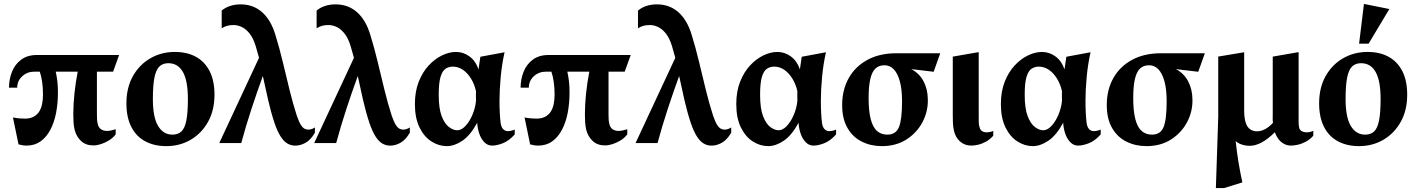

<svg xmlns="http://www.w3.org/2000/svg" viewBox="-20 -731 7236 981"><path d="M74.6 6.6 46.1 -131Q63.9 -127.5 78.3 -126.2Q92.7 -124.9 106.7 -124.9Q133.5 -124.9 151.7 -134.6Q169.9 -144.2 180.4 -161.2Q191 -178.2 195.3 -200.7Q199.6 -223.2 199.6 -247.9Q199.6 -282.6 195.2 -313.1Q190.7 -343.6 183.2 -364.9H155.9Q119.1 -364.9 93.6 -341.4Q68 -317.9 68 -283.1H26Q26 -325.4 40.9 -363.5Q55.7 -401.6 87.7 -425.8Q119.6 -450 168.6 -450H588.6L557.9 -364.9H475.2V-151.2Q475.2 -137.2 475.7 -124.2Q476.2 -111.1 479.2 -98.1Q483.2 -80.1 495.4 -71.1Q507.5 -62.1 526.5 -62.1Q536.5 -62.1 547.3 -64.4Q558.1 -66.6 571.1 -70.7V-44.6Q557.1 -26 536.6 -13.6Q516.1 -1.1 495.6 5.4Q475 12 457.5 12Q418.1 12 394.1 -10.8Q370.1 -33.5 361.4 -67.5Q356.9 -87 355.7 -106.7Q354.5 -126.4 354.5 -147.1Q354.5 -198.6 360.6 -255.8Q366.7 -313 377.2 -364.9H264.7Q269.7 -343.1 272.9 -316.9Q276 -290.6 276 -259.3Q276 -203.6 266.6 -154.5Q257.1 -105.4 237.2 -67.8Q217.4 -30.1 187.2 -8.6Q157 12.9 115.7 12.9Q104.4 12.9 94.2 11.1Q84.1 9.2 74.6 6.6Z M829.9 15.6Q767.9 15.6 721.7 -9.2Q675.5 -34 650.7 -83.1Q625.9 -132.2 625.9 -202.9Q625.9 -282.5 658.7 -341.4Q691.5 -400.2 747.7 -432.9Q803.9 -465.6 872.9 -465.6Q935.9 -465.6 981.1 -440.8Q1026.2 -416 1051.1 -367.4Q1075.9 -318.8 1075.9 -247.1Q1075.9 -167.9 1043.1 -108.8Q1010.3 -49.8 954.6 -17.1Q898.9 15.6 829.9 15.6ZM861.1 -43.1Q889.5 -43.1 906.7 -59.1Q923.9 -75 931.9 -114.6Q940 -154.1 940 -224.9Q940 -318.4 914.6 -363.2Q889.1 -408.1 839.9 -408.1Q812.5 -408.1 795 -391.9Q777.5 -375.6 769.3 -335.8Q761.1 -295.9 761.1 -225.1Q761.1 -131.6 787.8 -87.4Q814.5 -43.1 861.1 -43.1Z M1100.3 0 1303.4 -435.6 1286.9 -493.9Q1274 -536.8 1254.7 -560.4Q1235.5 -584 1214.3 -593.6Q1193.1 -603.1 1172.6 -603.1Q1154.7 -603.1 1139.8 -598.9Q1124.9 -594.6 1112.7 -586.3V-676.9Q1130.7 -692.4 1155.7 -700.6Q1180.7 -708.7 1208.9 -708.7Q1274.1 -708.7 1319.3 -668.6Q1364.5 -628.4 1387.1 -552.7Q1407.5 -486.9 1424.7 -415.1Q1442 -343.2 1459.1 -272.9Q1476.2 -202.5 1496.6 -139.7Q1507.6 -107.7 1517.4 -92.6Q1527.2 -77.5 1536.8 -73.1Q1546.4 -68.6 1554 -68.6Q1564.5 -68.6 1573.4 -71.9Q1582.2 -75.1 1589 -79.9V-52.9Q1567.4 -15.9 1541 -1.4Q1514.6 13.1 1488.9 13.1Q1466.2 13.1 1447.3 1.6Q1428.4 -10 1412.8 -35.3Q1397.1 -60.6 1383.1 -101.1Q1364.3 -157.4 1350 -220.2Q1335.7 -283 1323 -342.5Q1293.1 -260.8 1264.2 -172.6Q1235.4 -84.5 1212.6 0Z M1585.3 0 1788.4 -435.6 1771.9 -493.9Q1759 -536.8 1739.7 -560.4Q1720.5 -584 1699.3 -593.6Q1678.1 -603.1 1657.6 -603.1Q1639.7 -603.1 1624.8 -598.9Q1609.9 -594.6 1597.7 -586.3V-676.9Q1615.7 -692.4 1640.7 -700.6Q1665.7 -708.7 1693.9 -708.7Q1759.1 -708.7 1804.3 -668.6Q1849.5 -628.4 1872.1 -552.7Q1892.5 -486.9 1909.7 -415.1Q1927 -343.2 1944.1 -272.9Q1961.2 -202.5 1981.6 -139.7Q1992.6 -107.7 2002.4 -92.6Q2012.2 -77.5 2021.8 -73.1Q2031.4 -68.6 2039 -68.6Q2049.5 -68.6 2058.4 -71.9Q2067.2 -75.1 2074 -79.9V-52.9Q2052.4 -15.9 2026 -1.4Q1999.6 13.1 1973.9 13.1Q1951.2 13.1 1932.3 1.6Q1913.4 -10 1897.8 -35.3Q1882.1 -60.6 1868.1 -101.1Q1849.3 -157.4 1835 -220.2Q1820.7 -283 1808 -342.5Q1778.1 -260.8 1749.2 -172.6Q1720.4 -84.5 1697.6 0Z M2262.8 15.6Q2222 15.6 2184.4 -8.3Q2146.8 -32.3 2123.3 -80.2Q2099.9 -128.1 2099.9 -199.1Q2099.9 -263.7 2119.4 -313.3Q2138.9 -362.9 2170.7 -396.9Q2202.5 -430.9 2239.1 -448.2Q2275.6 -465.6 2309.8 -465.6Q2347.8 -465.6 2379.2 -442.4Q2410.6 -419.2 2425 -376.6Q2427.4 -390.4 2429.8 -409.9Q2432.3 -429.5 2434.4 -441L2558.1 -464Q2544.5 -404.1 2538.3 -337.7Q2532.1 -271.3 2532.1 -216.4Q2532.1 -182.9 2533.6 -154.2Q2535 -125.5 2537.9 -102.9Q2541 -81.1 2550.9 -71.1Q2560.7 -61 2574.9 -61Q2582.7 -61 2592.1 -63.1Q2601.4 -65.1 2609.9 -69.1V-44.1Q2579.9 -10.9 2549 1Q2518.1 12.9 2494 12.9Q2471.4 12.9 2454.4 -4.6Q2437.5 -22.1 2428.4 -49.2Q2419.4 -76.3 2418.3 -103.9Q2383 -39.1 2342.3 -11.8Q2301.6 15.6 2262.8 15.6ZM2315.9 -65.4Q2337.1 -65.4 2357.6 -86.8Q2378.1 -108.2 2393.1 -142.7Q2408.1 -177.1 2412.1 -215.5Q2411.5 -229.1 2411.7 -240.7Q2411.9 -252.2 2412 -265.3Q2404 -301.6 2386.1 -330.2Q2368.3 -358.8 2344.6 -374.7Q2320.9 -390.6 2293.6 -390.6Q2273.5 -390.6 2257 -380.1Q2240.5 -369.6 2231.1 -338.9Q2221.6 -308.1 2221.6 -246.9Q2221.6 -176 2237 -136.7Q2252.4 -97.4 2274.6 -81.4Q2296.7 -65.4 2315.9 -65.4Z M2688.6 6.6 2660.1 -131Q2677.9 -127.5 2692.3 -126.2Q2706.7 -124.9 2720.7 -124.9Q2747.5 -124.9 2765.7 -134.6Q2783.9 -144.2 2794.4 -161.2Q2805 -178.2 2809.3 -200.7Q2813.6 -223.2 2813.6 -247.9Q2813.6 -282.6 2809.2 -313.1Q2804.7 -343.6 2797.2 -364.9H2769.9Q2733.1 -364.9 2707.6 -341.4Q2682 -317.9 2682 -283.1H2640Q2640 -325.4 2654.9 -363.5Q2669.7 -401.6 2701.7 -425.8Q2733.6 -450 2782.6 -450H3202.6L3171.9 -364.9H3089.2V-151.2Q3089.2 -137.2 3089.7 -124.2Q3090.2 -111.1 3093.2 -98.1Q3097.2 -80.1 3109.4 -71.1Q3121.5 -62.1 3140.5 -62.1Q3150.5 -62.1 3161.3 -64.4Q3172.1 -66.6 3185.1 -70.7V-44.6Q3171.1 -26 3150.6 -13.6Q3130.1 -1.1 3109.6 5.4Q3089 12 3071.5 12Q3032.1 12 3008.1 -10.8Q2984.1 -33.5 2975.4 -67.5Q2970.9 -87 2969.7 -106.7Q2968.5 -126.4 2968.5 -147.1Q2968.5 -198.6 2974.6 -255.8Q2980.7 -313 2991.2 -364.9H2878.7Q2883.7 -343.1 2886.9 -316.9Q2890 -290.6 2890 -259.3Q2890 -203.6 2880.6 -154.5Q2871.1 -105.4 2851.2 -67.8Q2831.4 -30.1 2801.2 -8.6Q2771 12.9 2729.7 12.9Q2718.4 12.9 2708.2 11.1Q2698.1 9.2 2688.6 6.6Z M3227.3 0 3430.4 -435.6 3413.9 -493.9Q3401 -536.8 3381.7 -560.4Q3362.5 -584 3341.3 -593.6Q3320.1 -603.1 3299.6 -603.1Q3281.7 -603.1 3266.8 -598.9Q3251.9 -594.6 3239.7 -586.3V-676.9Q3257.7 -692.4 3282.7 -700.6Q3307.7 -708.7 3335.9 -708.7Q3401.1 -708.7 3446.3 -668.6Q3491.5 -628.4 3514.1 -552.7Q3534.5 -486.9 3551.7 -415.1Q3569 -343.2 3586.1 -272.9Q3603.2 -202.5 3623.6 -139.7Q3634.6 -107.7 3644.4 -92.6Q3654.2 -77.5 3663.8 -73.1Q3673.4 -68.6 3681 -68.6Q3691.5 -68.6 3700.4 -71.9Q3709.2 -75.1 3716 -79.9V-52.9Q3694.4 -15.9 3668 -1.4Q3641.6 13.1 3615.9 13.1Q3593.2 13.1 3574.3 1.6Q3555.4 -10 3539.8 -35.3Q3524.1 -60.6 3510.1 -101.1Q3491.3 -157.4 3477 -220.2Q3462.7 -283 3450 -342.5Q3420.1 -260.8 3391.2 -172.6Q3362.4 -84.5 3339.6 0Z M3904.8 15.6Q3864 15.6 3826.4 -8.3Q3788.8 -32.3 3765.3 -80.2Q3741.9 -128.1 3741.9 -199.1Q3741.9 -263.7 3761.4 -313.3Q3780.9 -362.9 3812.7 -396.9Q3844.5 -430.9 3881.1 -448.2Q3917.6 -465.6 3951.8 -465.6Q3989.8 -465.6 4021.2 -442.4Q4052.6 -419.2 4067 -376.6Q4069.4 -390.4 4071.8 -409.9Q4074.3 -429.5 4076.4 -441L4200.1 -464Q4186.5 -404.1 4180.3 -337.7Q4174.1 -271.3 4174.1 -216.4Q4174.1 -182.9 4175.6 -154.2Q4177 -125.5 4179.9 -102.9Q4183 -81.1 4192.9 -71.1Q4202.7 -61 4216.9 -61Q4224.7 -61 4234.1 -63.1Q4243.4 -65.1 4251.9 -69.1V-44.1Q4221.9 -10.9 4191 1Q4160.1 12.9 4136 12.9Q4113.4 12.9 4096.4 -4.6Q4079.5 -22.1 4070.4 -49.2Q4061.4 -76.3 4060.3 -103.9Q4025 -39.1 3984.3 -11.8Q3943.6 15.6 3904.8 15.6ZM3957.9 -65.4Q3979.1 -65.4 3999.6 -86.8Q4020.1 -108.2 4035.1 -142.7Q4050.1 -177.1 4054.1 -215.5Q4053.5 -229.1 4053.7 -240.7Q4053.9 -252.2 4054 -265.3Q4046 -301.6 4028.1 -330.2Q4010.3 -358.8 3986.6 -374.7Q3962.9 -390.6 3935.6 -390.6Q3915.5 -390.6 3899 -380.1Q3882.5 -369.6 3873.1 -338.9Q3863.6 -308.1 3863.6 -246.9Q3863.6 -176 3879 -136.7Q3894.4 -97.4 3916.6 -81.4Q3938.7 -65.4 3957.9 -65.4Z M4485.9 15.6Q4429.6 15.6 4383.3 -7.4Q4336.9 -30.4 4309.9 -77.4Q4282.9 -124.4 4282.9 -194.4Q4282.9 -272.4 4316.5 -332Q4350.1 -391.6 4412.1 -425.2Q4474.1 -458.9 4560 -458.9H4784.1L4750.3 -364.3L4635.9 -377.9Q4676.2 -357.3 4698 -316.9Q4719.7 -276.5 4720.6 -224.9Q4722.5 -162 4693.3 -106.9Q4664.1 -51.9 4610.9 -18.1Q4557.8 15.6 4485.9 15.6ZM4513.9 -43.1Q4557.5 -43.1 4573.2 -81.8Q4588.9 -120.5 4588.9 -214Q4588.9 -274.6 4577.6 -315.5Q4566.4 -356.4 4546.5 -377Q4526.6 -397.6 4499.1 -397.6Q4471.1 -397.6 4453.4 -381.3Q4435.6 -365 4426.9 -328.2Q4418.1 -291.4 4418.1 -229.4Q4418.1 -163.6 4428.9 -122.1Q4439.7 -80.6 4461 -61.9Q4482.2 -43.1 4513.9 -43.1Z M4943.1 12.9Q4908.5 12.9 4885 -8.3Q4861.5 -29.5 4854 -63.3Q4849.5 -84.3 4848.8 -104.1Q4848.1 -124 4848.1 -143V-441.7L4980.6 -464.7V-144.1Q4980.6 -122.5 4980.8 -106.5Q4981 -90.5 4985.9 -78.1Q4988.6 -67.1 4997.9 -61Q5007.1 -54.9 5020.6 -54.9Q5030 -54.9 5039.1 -56.9Q5048.2 -59 5054.9 -62V-37.4Q5036.9 -17.5 5016.2 -6.4Q4995.6 4.6 4976.5 8.7Q4957.4 12.9 4943.1 12.9Z M5256.8 15.6Q5216 15.6 5178.4 -8.3Q5140.8 -32.3 5117.3 -80.2Q5093.9 -128.1 5093.9 -199.1Q5093.9 -263.7 5113.4 -313.3Q5132.9 -362.9 5164.7 -396.9Q5196.5 -430.9 5233.1 -448.2Q5269.6 -465.6 5303.8 -465.6Q5341.8 -465.6 5373.2 -442.4Q5404.6 -419.2 5419 -376.6Q5421.4 -390.4 5423.8 -409.9Q5426.3 -429.5 5428.4 -441L5552.1 -464Q5538.5 -404.1 5532.3 -337.7Q5526.1 -271.3 5526.1 -216.4Q5526.1 -182.9 5527.6 -154.2Q5529 -125.5 5531.9 -102.9Q5535 -81.1 5544.9 -71.1Q5554.7 -61 5568.9 -61Q5576.7 -61 5586.1 -63.1Q5595.4 -65.1 5603.9 -69.1V-44.1Q5573.9 -10.9 5543 1Q5512.1 12.9 5488 12.9Q5465.4 12.9 5448.4 -4.6Q5431.5 -22.1 5422.4 -49.2Q5413.4 -76.3 5412.3 -103.9Q5377 -39.1 5336.3 -11.8Q5295.6 15.6 5256.8 15.6ZM5309.9 -65.4Q5331.1 -65.4 5351.6 -86.8Q5372.1 -108.2 5387.1 -142.7Q5402.1 -177.1 5406.1 -215.5Q5405.5 -229.1 5405.7 -240.7Q5405.9 -252.2 5406 -265.3Q5398 -301.6 5380.1 -330.2Q5362.3 -358.8 5338.6 -374.7Q5314.9 -390.6 5287.6 -390.6Q5267.5 -390.6 5251 -380.1Q5234.5 -369.6 5225.1 -338.9Q5215.6 -308.1 5215.6 -246.9Q5215.6 -176 5231 -136.7Q5246.4 -97.4 5268.6 -81.4Q5290.7 -65.4 5309.9 -65.4Z M5837.9 15.6Q5781.6 15.6 5735.3 -7.4Q5688.9 -30.4 5661.9 -77.4Q5634.9 -124.4 5634.9 -194.4Q5634.9 -272.4 5668.5 -332Q5702.1 -391.6 5764.1 -425.2Q5826.1 -458.9 5912 -458.9H6136.1L6102.3 -364.3L5987.9 -377.9Q6028.2 -357.3 6050 -316.9Q6071.7 -276.5 6072.6 -224.9Q6074.5 -162 6045.3 -106.9Q6016.1 -51.9 5962.9 -18.1Q5909.8 15.6 5837.9 15.6ZM5865.9 -43.1Q5909.5 -43.1 5925.2 -81.8Q5940.9 -120.5 5940.9 -214Q5940.9 -274.6 5929.6 -315.5Q5918.4 -356.4 5898.5 -377Q5878.6 -397.6 5851.1 -397.6Q5823.1 -397.6 5805.4 -381.3Q5787.6 -365 5778.9 -328.2Q5770.1 -291.4 5770.1 -229.4Q5770.1 -163.6 5780.9 -122.1Q5791.7 -80.6 5813 -61.9Q5834.2 -43.1 5865.9 -43.1Z M6192.4 230 6204.4 -134V-441.9L6336.9 -464.1V-169Q6336.9 -129.7 6344.3 -105.8Q6351.7 -81.9 6366.7 -70.9Q6381.7 -60 6403 -60Q6422.4 -60 6443.6 -71.1Q6464.8 -82.3 6484.1 -103.4Q6482.3 -115.9 6482.6 -127.1Q6482.9 -138.3 6482.9 -148.5V-441.7L6615.1 -464.7V-144.1Q6615.1 -130.1 6615.1 -110.9Q6615 -91.8 6617.9 -78.1Q6621 -65.9 6631.9 -60.4Q6642.9 -54.9 6654.9 -54.9Q6665.2 -54.9 6673.1 -56.7Q6680.9 -58.5 6690.1 -62.6V-37.4Q6672.1 -17.5 6650.9 -6.4Q6629.6 4.6 6609.9 8.7Q6590.3 12.9 6577 12.9Q6555.4 12.9 6538.2 2.7Q6521 -7.4 6510.2 -22.8Q6499.4 -38.1 6493.8 -55.4Q6458.1 -20.1 6426.3 -3.1Q6394.5 14 6366 14Q6343.9 14 6324.2 7.3Q6304.5 0.6 6293.5 -10.3Q6299.5 47.4 6308.6 101.9Q6317.7 156.4 6327.7 200.9L6234.2 230Z M6923.9 15.6Q6861.9 15.6 6815.7 -9.2Q6769.5 -34 6744.7 -83.1Q6719.9 -132.2 6719.9 -202.9Q6719.9 -282.5 6752.7 -341.4Q6785.5 -400.2 6841.7 -432.9Q6897.9 -465.6 6966.9 -465.6Q7029.9 -465.6 7075.1 -440.8Q7120.2 -416 7145.1 -367.4Q7169.9 -318.8 7169.9 -247.1Q7169.9 -167.9 7137.1 -108.8Q7104.3 -49.8 7048.6 -17.1Q6992.9 15.6 6923.9 15.6ZM6955.1 -43.1Q6983.5 -43.1 7000.7 -59.1Q7017.9 -75 7025.9 -114.6Q7034 -154.1 7034 -224.9Q7034 -318.4 7008.6 -363.2Q6983.1 -408.1 6933.9 -408.1Q6906.5 -408.1 6889 -391.9Q6871.5 -375.6 6863.3 -335.8Q6855.1 -295.9 6855.1 -225.1Q6855.1 -131.6 6881.8 -87.4Q6908.5 -43.1 6955.1 -43.1ZM6924.1 -507.9 6948.9 -711 7078.7 -684.9 6972.7 -507.9Z"/></svg>

Font: Ancizar Serif Light
Style: Regular
Weight: 300
Designer: Cesar Puertas, Viviana Monsalve, Julian Moncada, Julian Prieto, Jose Castro, Felipe Aragon, Mariel Hernandez, Sara Alarc
Version: Version 8.100